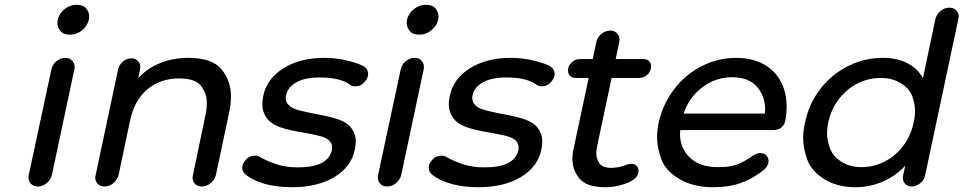

<svg xmlns="http://www.w3.org/2000/svg" viewBox="-20 -777 4030 803"><path d="M197 -45Q192 -25 175 -11Q158 3 138 3Q119 3 107.5 -10.5Q96 -24 100 -44L195 -487Q199 -507 216 -521Q233 -535 253 -535Q273 -535 284 -521Q295 -507 291 -487ZM273 -632Q245 -632 232.5 -647.5Q220 -663 220 -681Q220 -687 221 -694Q227 -720 249.5 -738.5Q272 -757 300 -757Q328 -757 340.5 -741.5Q353 -726 353 -709Q353 -703 352 -696Q346 -669 323.5 -650.5Q301 -632 273 -632Z M767 -535Q868 -535 907 -486.5Q946 -438 946 -375Q946 -343 938 -305L883 -45Q878 -25 861 -11Q844 3 824 3Q804 3 793 -11Q782 -25 787 -45L839 -294Q845 -322 845 -346Q845 -385 821.5 -417Q798 -449 729 -449Q651 -449 596.5 -403.5Q542 -358 524 -273L476 -45Q471 -25 454 -11Q437 3 417 3Q397 3 386 -11Q375 -25 380 -45L474 -487Q478 -506 494 -519.5Q510 -533 529 -533Q548 -533 559 -519.5Q570 -506 566 -487L558 -450Q595 -491 649.5 -513Q704 -535 767 -535Z M1202 6Q1137 6 1087.5 -8Q1038 -22 1007 -47Q994 -57 993 -74Q992 -91 1006 -106Q1014 -117 1024.5 -121.5Q1035 -126 1046 -126Q1059 -126 1068 -120Q1095 -104 1135 -90.5Q1175 -77 1226 -77Q1352 -77 1368 -149Q1369 -155 1369 -161Q1369 -177 1357 -189Q1345 -201 1320.5 -207.5Q1296 -214 1251 -222Q1189 -232 1151.5 -245Q1114 -258 1095.5 -283.5Q1077 -309 1077 -340Q1077 -357 1081 -376Q1096 -448 1165.5 -491.5Q1235 -535 1336 -535Q1389 -535 1439 -522Q1489 -509 1505 -497Q1518 -487 1519.5 -470.5Q1521 -454 1508 -438Q1491 -416 1466 -416Q1450 -416 1442 -424Q1401 -453 1317 -453Q1256 -453 1220 -433Q1184 -413 1177 -380Q1175 -373 1175 -366Q1175 -350 1188 -337Q1201 -324 1226 -317Q1251 -310 1297 -301Q1359 -290 1395.5 -277.5Q1432 -265 1450 -240.5Q1468 -216 1468 -186Q1468 -170 1464 -151Q1449 -79 1378.5 -36.5Q1308 6 1202 6Z M1658 -45Q1653 -25 1636 -11Q1619 3 1599 3Q1580 3 1568.5 -10.5Q1557 -24 1561 -44L1656 -487Q1660 -507 1677 -521Q1694 -535 1714 -535Q1734 -535 1745 -521Q1756 -507 1752 -487ZM1734 -632Q1706 -632 1693.5 -647.5Q1681 -663 1681 -681Q1681 -687 1682 -694Q1688 -720 1710.5 -738.5Q1733 -757 1761 -757Q1789 -757 1801.5 -741.5Q1814 -726 1814 -709Q1814 -703 1813 -696Q1807 -669 1784.5 -650.5Q1762 -632 1734 -632Z M1982 6Q1917 6 1867.5 -8Q1818 -22 1787 -47Q1774 -57 1773 -74Q1772 -91 1786 -106Q1794 -117 1804.5 -121.5Q1815 -126 1826 -126Q1839 -126 1848 -120Q1875 -104 1915 -90.5Q1955 -77 2006 -77Q2132 -77 2148 -149Q2149 -155 2149 -161Q2149 -177 2137 -189Q2125 -201 2100.5 -207.5Q2076 -214 2031 -222Q1969 -232 1931.5 -245Q1894 -258 1875.5 -283.5Q1857 -309 1857 -340Q1857 -357 1861 -376Q1876 -448 1945.5 -491.5Q2015 -535 2116 -535Q2169 -535 2219 -522Q2269 -509 2285 -497Q2298 -487 2299.5 -470.5Q2301 -454 2288 -438Q2271 -416 2246 -416Q2230 -416 2222 -424Q2181 -453 2097 -453Q2036 -453 2000 -433Q1964 -413 1957 -380Q1955 -373 1955 -366Q1955 -350 1968 -337Q1981 -324 2006 -317Q2031 -310 2077 -301Q2139 -290 2175.5 -277.5Q2212 -265 2230 -240.5Q2248 -216 2248 -186Q2248 -170 2244 -151Q2229 -79 2158.5 -36.5Q2088 6 1982 6Z M2628 -25Q2612 -13 2579 -3.5Q2546 6 2513 6Q2433 6 2403.5 -30Q2374 -66 2374 -112Q2374 -134 2380 -160L2442 -451H2388Q2371 -451 2362 -462.5Q2353 -474 2356 -491Q2360 -507 2374 -518.5Q2388 -530 2405 -530H2459L2474 -601Q2478 -621 2495 -635Q2512 -649 2532 -649Q2552 -649 2563 -635Q2574 -621 2570 -601L2555 -530H2671Q2688 -530 2697 -518.5Q2706 -507 2702 -491Q2699 -474 2685 -462.5Q2671 -451 2654 -451H2538L2477 -164Q2474 -149 2474 -136Q2474 -113 2487 -94Q2500 -75 2535 -75Q2538 -75 2541 -75Q2558 -76 2572 -79Q2586 -82 2603 -89Q2612 -92 2619 -92Q2630 -92 2638 -87Q2646 -82 2649 -73Q2653 -60 2647 -46.5Q2641 -33 2628 -25ZM2603 -89Q2603 -89 2603 -89Q2603 -89 2603 -89Q2603 -89 2603 -89Q2603 -89 2603 -89Z M3265 -275Q3257 -233 3212 -233H2825Q2824 -225 2824 -216Q2824 -158 2865 -118Q2906 -78 2984 -78Q3008 -78 3026.5 -80.5Q3045 -83 3062 -89Q3079 -95 3096 -105Q3113 -115 3134 -129Q3148 -137 3160 -137Q3181 -137 3190 -120Q3198 -106 3191.5 -89.5Q3185 -73 3169 -62Q3121 -26 3076 -11Q3029 6 2963 6Q2879 6 2821 -28.5Q2763 -63 2745.5 -112Q2728 -161 2728 -202Q2728 -232 2735 -265Q2752 -342 2799.5 -404Q2847 -466 2915 -500.5Q2983 -535 3059 -535Q3135 -535 3187 -500.5Q3239 -466 3259 -404Q3270 -370 3270 -331Q3270 -304 3265 -275ZM3042 -454Q2973 -454 2917.5 -412Q2862 -370 2839 -302H3179Q3180 -311 3180 -320Q3180 -375 3145.5 -414.5Q3111 -454 3042 -454Z M3988 -697 3849 -43Q3845 -24 3828.5 -10.5Q3812 3 3793 3Q3774 3 3763.5 -10.5Q3753 -24 3757 -43L3766 -84Q3725 -40 3671 -17Q3617 6 3558 6Q3481 6 3427 -28Q3373 -62 3356 -110Q3339 -158 3339 -198Q3339 -230 3347 -265Q3364 -345 3411.5 -406Q3459 -467 3527.5 -501Q3596 -535 3673 -535Q3730 -535 3773.5 -513.5Q3817 -492 3840 -450L3892 -697Q3897 -717 3913.5 -731Q3930 -745 3950 -745Q3970 -745 3981.5 -731Q3993 -717 3988 -697ZM3584 -78Q3634 -78 3680 -101.5Q3726 -125 3758 -167.5Q3790 -210 3801 -265Q3807 -290 3807 -313Q3807 -340 3796 -372.5Q3785 -405 3749 -428Q3713 -451 3663 -451Q3612 -451 3566.5 -428Q3521 -405 3488.5 -362.5Q3456 -320 3444 -265Q3439 -241 3439 -220Q3439 -192 3450.5 -158.5Q3462 -125 3497.5 -101.5Q3533 -78 3584 -78Z"/></svg>

Font: Sepalumica Med
Style: Italic
Weight: 500
Italic angle: -12°
Designer: Julieta Ulanovsky
Foundry: Julieta Ulanovsky
Version: Version 7.200